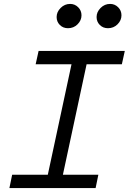

<svg xmlns="http://www.w3.org/2000/svg" viewBox="-20 -960 657 980"><path d="M28 0 42 -68H224L345 -632H162L177 -700H617L602 -632H422L301 -68H482L468 0ZM327 -816Q302 -816 285.5 -832.5Q269 -849 269 -873Q269 -899 289.5 -919.5Q310 -940 338 -940Q362 -940 379 -923Q396 -906 396 -882Q396 -856 376 -836Q356 -816 327 -816ZM531 -816Q506 -816 489.5 -832.5Q473 -849 473 -873Q473 -899 493.5 -919.5Q514 -940 542 -940Q566 -940 583 -923Q600 -906 600 -882Q600 -856 580 -836Q560 -816 531 -816Z"/></svg>

Font: Red Hat Mono
Style: Italic
Weight: 400
Italic angle: -12°
Monospace: yes
Designer: Pentagram, MCKL
Foundry: MCKL
Version: Version 1.030